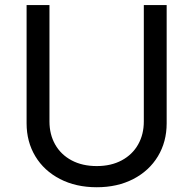

<svg xmlns="http://www.w3.org/2000/svg" viewBox="-20 -748 784 779"><path d="M87.9 -247.6V-727.5H180.7V-254.9Q180.7 -202.6 203.9 -161.6Q227.1 -120.6 270.5 -97.4Q314 -74.2 372.6 -74.2Q430.7 -74.2 473.9 -97.4Q517.1 -120.6 540.3 -161.6Q563.5 -202.6 563.5 -254.9V-727.5H656.2V-247.6Q656.2 -172.9 620.8 -114Q585.4 -55.2 521 -21.7Q456.5 11.7 372.6 11.7Q288.1 11.7 223.4 -21.7Q158.7 -55.2 123.3 -114Q87.9 -172.9 87.9 -247.6Z"/></svg>

Font: Inter RS Variable
Style: Regular
Weight: 400
Designer: Rasmus Andersson (customised by Maria Ramos and Noel Pretorius)
Foundry: rsms
Version: Version 3.001;Glyphs 3.2.3 (3260)